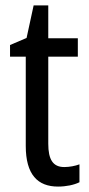

<svg xmlns="http://www.w3.org/2000/svg" viewBox="-20 -678 330 708"><path d="M217 -62C175 -62 158 -90 158 -148V-469H267V-537H158V-658H104L78 -538L17 -512V-469H75V-140C75 -34 119 10 194 10C224 10 253 4 273 -6V-72C257 -66 236 -62 217 -62Z"/></svg>

Font: Noto Sans Myanmar UI Condensed
Style: Regular
Weight: 400
Width: 3
Designer: Monotype Design Team
Foundry: Monotype Imaging Inc.
Version: Version 2.103